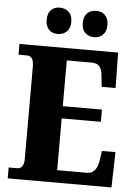

<svg xmlns="http://www.w3.org/2000/svg" viewBox="-61 -970 719 1016"><g transform="rotate(5 298.5 -462.0)"><path d="M410 -784C440 -784 474 -803 474 -854C474 -906 440 -924 410 -924C375 -924 343 -906 343 -854C343 -803 375 -784 410 -784ZM215 -784C248 -784 282 -803 282 -854C282 -906 248 -924 215 -924C183 -924 151 -906 151 -854C151 -803 183 -784 215 -784ZM19 0H570L575 -188H503L496 -140C490 -96 472 -66 434 -66H276V-341H484V-406H276V-649H408C450 -649 464 -626 467 -574L472 -526H546L543 -714H19V-657H62C81 -657 100 -650 100 -600V-109C100 -76 88 -58 64 -58H19Z"/></g></svg>

Font: Noto Serif Khmer Condensed Black
Style: Regular
Weight: 900
Width: 3
Designer: Danh Hong and the Monotype Design Team
Foundry: Monotype Imaging Inc.
Version: Version 2.004